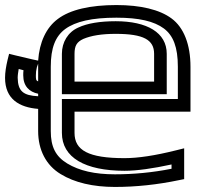

<svg xmlns="http://www.w3.org/2000/svg" viewBox="-81 -705 778 760"><path d="M120 -273V-298V-357V-382V-441C120 -515 138 -561 177 -590C218 -620 283 -635 380 -635C469 -635 529 -621 568 -592C605 -564 623 -518 623 -441V-313H189H164V-288V-179C164 -81 256 -29 412 -29C462 -29 524 -38 598 -54V-37C522 -22 448 -15 374 -15C294 -15 233 -29 185 -58C139 -86 120 -124 120 -186V-273ZM70 -465 47 -470 -21 -486 -45 -492 -51 -468C-57 -443 -61 -418 -61 -397C-61 -313 -5 -280 70 -274V-186C70 -112 101 -51 159 -16C214 18 288 35 374 35C457 35 542 26 628 8L648 4V-16V-86V-118L616 -110C532 -89 465 -79 412 -79C269 -79 214 -110 214 -179V-263H648H673V-288V-441C673 -528 647 -596 598 -632C551 -667 475 -685 380 -685C277 -685 197 -667 148 -630C102 -596 75 -538 70 -465ZM61 -407C61 -418 62 -427 65 -439L70 -453C70 -449 70 -445 70 -441V-383C61 -386 61 -392 61 -407ZM11 -407C11 -364 35 -341 70 -334V-324C12 -327 -10 -343 -11 -397C-11 -408 -9 -419 -7 -432L12 -427C11 -420 11 -413 11 -407ZM529 -382H214V-492C214 -524 223 -539 249 -551C280 -564 321 -571 377 -571C488 -571 529 -547 529 -492V-382ZM579 -357V-492C579 -576 501 -621 377 -621C316 -621 265 -613 229 -596C188 -578 164 -538 164 -492V-357V-332H189H554H579V-357Z"/></svg>

Font: Gamestation DisplayOutline
Style: Regular
Weight: 400
Designer: Jonas Hecksher
Foundry: Jonas Hecksher, Playtypeª, e-types AS
Version: Version 1.003